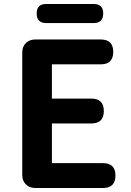

<svg xmlns="http://www.w3.org/2000/svg" viewBox="-20 -938 655 958"><path d="M156 0Q127 0 109 -18Q91 -36 91 -65V-370V-676Q91 -705 109 -723Q127 -741 156 -741H483Q545 -741 545 -679Q545 -617 483 -617H239V-446H436Q498 -446 498 -384Q498 -322 436 -322H239V-124H494Q556 -124 556 -62Q556 0 494 0H323ZM210 -823Q163 -823 163 -871Q163 -918 210 -918H329H448Q495 -918 495 -871Q495 -823 448 -823H329Z"/></svg>

Font: GenSenRounded2 TW B
Style: Regular
Weight: 700
Version: Version 2.000;PS 2;hotconv 16.6.51;makeotf.lib2.5.65220 DEVE